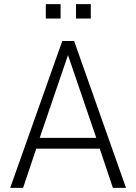

<svg xmlns="http://www.w3.org/2000/svg" viewBox="-20 -902 654 922"><path d="M29 0 279 -705H336L585 0H522L454 -203L482 -188H131L159 -203L91 0ZM306 -636 167 -229 152 -240H461L446 -229L307 -636ZM345 -813V-882H416V-813ZM200 -813V-882H271V-813Z"/></svg>

Font: Nunito Sans 10pt Condensed Light
Style: Regular
Weight: 300
Width: 3
Designer: Vernon Adams
Foundry: Vernon Adams
Version: Version 3.101;gftools[0.9.27]